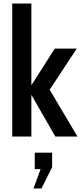

<svg xmlns="http://www.w3.org/2000/svg" viewBox="-20 -770 461 1083"><path d="M49 -750H157V-289L289 -496H413L260 -264L417 0H292L157 -235V0H49ZM169 293 209 184H176V91H274V173L214 293Z"/></svg>

Font: Cabin Condensed SemiBold
Style: Regular
Weight: 600
Width: 3
Designer: Pablo Impallari
Foundry: Pablo Impallari. http://www.impallari.com Igino Marini. http://www.ikern.com
Version: Version 2.001